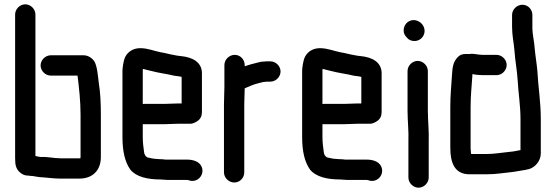

<svg xmlns="http://www.w3.org/2000/svg" viewBox="-20 -777 2574 889"><path d="M215 -427H339C346 -371 353 -309 353 -246V-50C353 -49 353 -47 352 -46V-44H261C228 -44 200 -52 170 -50H168C161 -52 152 -52 144 -55V-710C144 -735 122 -757 97 -757C72 -757 50 -735 50 -710V-46C50 -29 51 -16 54 -7C59 13 82 36 108 36C110 36 113 36 117 37C137 37 155 44 176 44H178C202 46 232 50 261 50H347C409 50 447 12 447 -50V-245C447 -297 445 -348 437 -396C433 -429 430 -468 418 -491C409 -506 390 -521 367 -521H215C190 -521 168 -499 168 -474C168 -449 190 -427 215 -427Z M742 -296H648C646 -296 644 -296 641 -295V-449C641 -451 641 -454 642 -458C654 -454 665 -453 678 -449C715 -439 752 -435 789 -426L806 -424L821 -421V-298H804C791 -298 757 -296 742 -296ZM804 -204H858C869 -203 882 -208 895 -217C908 -226 915 -240 915 -257V-441C913 -491 869 -512 820 -517L803 -519C798 -520 792 -521 787 -522C767 -525 745 -532 724 -535C693 -541 664 -554 629 -554C592 -554 565 -532 556 -504C552 -491 547 -465 547 -449V-142C547 -78 558 -27 584 9C611 42 664 54 723 54C733 54 743 56 754 56H846C851 56 854 58 858 59C899 70 932 26 911 -10C900 -29 875 -38 846 -38H746C739 -39 731 -40 723 -40C719 -40 714 -40 708 -41C691 -41 678 -45 663 -48C655 -51 647 -63 647 -74C644 -95 641 -118 641 -143V-202H742C757 -202 790 -204 804 -204Z M1019 -476V-374C1019 -350 1017 -318 1017 -293V21C1017 46 1039 68 1065 68C1091 68 1111 46 1111 21V-295C1111 -318 1113 -346 1113 -368C1132 -376 1155 -387 1178 -392C1188 -394 1197 -398 1208 -398C1212 -399 1217 -399 1222 -399H1232C1257 -399 1279 -421 1279 -446C1279 -471 1257 -493 1232 -493H1222C1215 -493 1209 -493 1203 -492C1194 -492 1185 -491 1176 -488C1155 -483 1132 -477 1113 -470V-476C1113 -501 1093 -523 1067 -523C1041 -523 1019 -501 1019 -476Z M1574 -296H1480C1478 -296 1476 -296 1473 -295V-449C1473 -451 1473 -454 1474 -458C1486 -454 1497 -453 1510 -449C1547 -439 1584 -435 1621 -426L1638 -424L1653 -421V-298H1636C1623 -298 1589 -296 1574 -296ZM1636 -204H1690C1701 -203 1714 -208 1727 -217C1740 -226 1747 -240 1747 -257V-441C1745 -491 1701 -512 1652 -517L1635 -519C1630 -520 1624 -521 1619 -522C1599 -525 1577 -532 1556 -535C1525 -541 1496 -554 1461 -554C1424 -554 1397 -532 1388 -504C1384 -491 1379 -465 1379 -449V-142C1379 -78 1390 -27 1416 9C1443 42 1496 54 1555 54C1565 54 1575 56 1586 56H1678C1683 56 1686 58 1690 59C1731 70 1764 26 1743 -10C1732 -29 1707 -38 1678 -38H1578C1571 -39 1563 -40 1555 -40C1551 -40 1546 -40 1540 -41C1523 -41 1510 -45 1495 -48C1487 -51 1479 -63 1479 -74C1476 -95 1473 -118 1473 -143V-202H1574C1589 -202 1622 -204 1636 -204Z M1867 -448V-265C1867 -217 1873 -168 1871 -123V45C1871 70 1893 92 1918 92C1943 92 1965 70 1965 45V-122C1967 -168 1961 -218 1961 -265V-448C1961 -473 1939 -495 1914 -495C1889 -495 1867 -473 1867 -448ZM1849 -636C1849 -623 1854 -613 1863 -604C1871 -593 1884 -587 1899 -587C1925 -587 1946 -608 1946 -634C1946 -661 1922 -684 1895 -684C1869 -684 1849 -662 1849 -636Z M2279 -523H2215C2195 -523 2181 -528 2162 -528C2159 -527 2155 -527 2150 -527H2135C2120 -527 2108 -522 2099 -512C2079 -491 2075 -468 2073 -433C2070 -383 2065 -337 2065 -282V-93C2065 -23 2085 30 2154 30H2234C2278 30 2315 23 2356 19C2381 14 2406 12 2429 6C2458 -2 2484 -32 2484 -67V-226C2484 -305 2472 -375 2468 -450C2465 -484 2459 -517 2456 -550C2454 -586 2445 -615 2445 -651V-708C2445 -733 2425 -755 2399 -755C2373 -755 2351 -733 2351 -708V-652C2351 -613 2359 -580 2362 -543C2365 -497 2374 -452 2377 -404C2380 -347 2390 -288 2390 -226V-82C2367 -77 2348 -74 2323 -72C2293 -69 2267 -64 2234 -64H2162C2161 -65 2161 -66 2161 -67C2160 -71 2160 -75 2160 -80C2159 -84 2159 -88 2159 -93V-282C2159 -334 2164 -378 2167 -425C2167 -428 2167 -431 2168 -434C2180 -431 2200 -429 2215 -429H2279C2304 -429 2326 -451 2326 -476C2326 -501 2304 -523 2279 -523Z"/></svg>

Font: Electronic
Style: ExBlk
Weight: 900
Version: Version 1.011